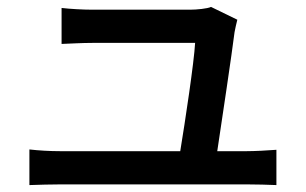

<svg xmlns="http://www.w3.org/2000/svg" viewBox="-20 -533 885 555"><path d="M65 2C99 1 122 0 155 0H694C718 0 760 1 779 2V-100C756 -98 715 -96 692 -96H608C622 -189 650 -376 658 -440C660 -450 663 -465 666 -476L590 -513C580 -508 548 -505 530 -505H246C221 -505 183 -507 158 -510V-406C185 -407 217 -409 247 -409H544C541 -353 515 -181 501 -96H155C123 -96 91 -98 65 -101Z"/></svg>

Font: GenEiGothic-pro-SemiBold
Style: Regular
Weight: 500
Designer: Ryoko NISHIZUKA (kana & ideographs); Paul D. Hunt (Latin, Greek & Cyrillic); Wenlong ZHANG (bopomofo); Sandoll Communica
Foundry: Adobe Systems Incorporated; o_tamon
Version: Version 1.000.140830